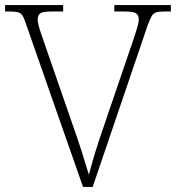

<svg xmlns="http://www.w3.org/2000/svg" viewBox="-20 -734 691 754"><path d="M82 -640Q75 -662 68.5 -672.5Q62 -683 50 -686Q38 -689 16 -689H0V-714H228V-689H184Q148 -689 138 -681.5Q128 -674 128 -657Q128 -647 132.5 -630.5Q137 -614 143 -597.5Q149 -581 152 -571L264 -248Q286 -186 301 -138.5Q316 -91 329 -48Q341 -93 354.5 -137.5Q368 -182 391 -248L501 -570Q504 -579 509.5 -595.5Q515 -612 520 -629.5Q525 -647 525 -657Q525 -674 514.5 -681.5Q504 -689 467 -689H429V-714H651V-689H628Q605 -689 593.5 -685.5Q582 -682 575.5 -670.5Q569 -659 560 -635L344 0H306Z"/></svg>

Font: Noto Serif ExtraLight
Style: Regular
Weight: 200
Designer: Monotype Design Team
Foundry: Monotype Imaging Inc.
Version: Version 2.015; ttfautohint (v1.8.4.7-5d5b)